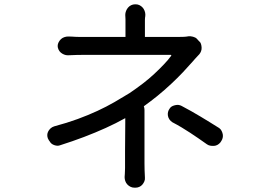

<svg xmlns="http://www.w3.org/2000/svg" viewBox="-20 -824 1240 889"><path d="M609 -804Q618 -804 626 -800Q634 -796 640 -789.5Q646 -783 649.5 -774Q653 -765 653 -756Q653 -751 652.5 -748Q652 -745 651.5 -741.5Q651 -738 651 -732V-653H808Q820 -653 831 -653.5Q842 -654 853 -656Q862 -657 873.5 -654Q885 -651 891 -645L901 -634Q908 -629 910.5 -621Q913 -613 913.5 -604Q914 -595 911 -587Q908 -579 903 -573Q899 -569 896 -565.5Q893 -562 890 -559Q887 -556 883 -551.5Q879 -547 873 -540Q853 -517 827.5 -490Q802 -463 772 -435Q742 -407 709 -380Q678 -355 646 -332Q649 -324 649 -315V-69Q649 -53 649.5 -36Q650 -19 651 -2Q652 7 648.5 15.5Q645 24 639 31Q633 38 624.5 41.5Q616 45 608 45H602Q593 45 584.5 41Q576 37 569.5 30Q563 23 560 14Q557 5 557 -4Q558 -12 558 -18.5Q558 -25 558.5 -31.5Q559 -38 559 -46V-125Q559 -157 559.5 -190Q560 -223 560 -255V-277Q517 -253 469.5 -231.5Q422 -210 369.5 -190Q317 -170 257 -151Q246 -147 231.5 -152Q217 -157 211 -168L206 -175Q200 -184 199 -194Q198 -204 202 -213Q206 -222 213.5 -229Q221 -236 231 -239Q291 -255 340 -273Q389 -291 431 -310.5Q473 -330 509.5 -351Q546 -372 580 -393Q611 -414 640.5 -436.5Q670 -459 694.5 -482Q719 -505 739.5 -526.5Q760 -548 772 -565Q774 -567 773 -568.5Q772 -570 770 -570H371Q355 -570 334 -569.5Q313 -569 294 -568Q285 -568 276.5 -571.5Q268 -575 261.5 -580.5Q255 -586 251 -594.5Q247 -603 247 -611Q247 -620 251.5 -628.5Q256 -637 262.5 -643Q269 -649 278 -652Q287 -655 296 -655Q306 -655 313.5 -654.5Q321 -654 329 -653.5Q337 -653 347 -653H561V-735Q561 -745 560 -755Q560 -764 563.5 -773Q567 -782 573 -789Q579 -796 587.5 -800Q596 -804 605 -804ZM1000 -164Q994 -157 986.5 -153Q979 -149 970.5 -148.5Q962 -148 953.5 -149.5Q945 -151 938 -156Q917 -171 898 -184Q879 -197 860 -209.5Q841 -222 821 -234Q801 -246 778 -258Q770 -263 764.5 -271Q759 -279 757.5 -288Q756 -297 758 -305.5Q760 -314 766 -322L769 -326Q774 -331 780 -333.5Q786 -336 793.5 -337.5Q801 -339 807.5 -338Q814 -337 820 -334Q845 -321 866 -309Q887 -297 908 -284.5Q929 -272 950 -259Q971 -246 995 -231Q1002 -226 1006 -218Q1010 -210 1011.5 -202Q1013 -194 1011 -185.5Q1009 -177 1004 -170Z"/></svg>

Font: Maple Mono NF CN
Style: Regular
Weight: 400
Monospace: yes
Designer: subframe7536
Version: Version 7.000